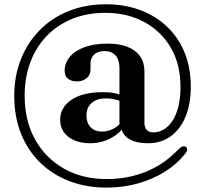

<svg xmlns="http://www.w3.org/2000/svg" viewBox="-20 -714 942 876"><path d="M538 -250Q520.5 -256.5 502.5 -260.8Q484.5 -265 462 -265Q422.5 -265 398.5 -244.5Q374.5 -224 374.5 -188Q374.5 -152.5 394.2 -133Q414 -113.5 444.5 -113.5Q472.5 -113.5 497.5 -126.8Q522.5 -140 540 -164.5L551 -142Q525 -103.5 482.5 -82Q440 -60.5 392.5 -60.5Q330 -60.5 292.2 -89.5Q254.5 -118.5 254.5 -168.5Q254.5 -223 305.2 -258.2Q356 -293.5 450.5 -293.5Q481.5 -293.5 503.8 -288.8Q526 -284 547 -275.5ZM680 -110Q705.5 -110 728 -123.8Q750.5 -137.5 767.5 -163.8Q784.5 -190 794 -228.5Q803.5 -267 803.5 -317Q803.5 -422.5 758.2 -498.2Q713 -574 635.8 -614.8Q558.5 -655.5 462 -655.5Q377.5 -655.5 309.2 -627.8Q241 -600 192.5 -549.2Q144 -498.5 118.2 -429.2Q92.5 -360 92.5 -277Q92.5 -163 140.2 -77.5Q188 8 272 55.5Q356 103 466 103Q562.5 103 645.8 69.5Q729 36 795.5 -34Q806 -44 814.2 -46Q822.5 -48 829 -43Q835 -38 833.5 -29Q832 -20 821 -8Q786 35.5 732.5 69.2Q679 103 611 122.5Q543 142 465 142Q375 142 298.2 113Q221.5 84 164.8 29.5Q108 -25 76.5 -102.5Q45 -180 45 -277Q45 -366 74.8 -442Q104.5 -518 159.5 -574.8Q214.5 -631.5 292 -663Q369.5 -694.5 465 -694.5Q545.5 -694.5 615.5 -669.5Q685.5 -644.5 738.5 -595.8Q791.5 -547 821 -477Q850.5 -407 850.5 -317.5Q850.5 -240.5 827 -182.8Q803.5 -125 759.2 -92.5Q715 -60 653.5 -60.5Q618 -60.5 591.5 -69.5Q565 -78.5 549.8 -95.5Q534.5 -112.5 533 -137L525 -139V-404Q525 -440 507.5 -460.5Q490 -481 457 -481Q425.5 -481 409.2 -464.5Q393 -448 393 -426V-397Q393 -371 374.5 -356.8Q356 -342.5 330 -342.5Q307.5 -342.5 291.2 -354.2Q275 -366 275 -391.5Q275 -426 298 -454Q321 -482 365 -498.5Q409 -515 472 -515Q523.5 -515 561 -500.5Q598.5 -486 618.8 -457.5Q639 -429 639 -387V-154Q639 -132.5 649.5 -121.2Q660 -110 680 -110Z"/></svg>

Font: Fraunces Medium
Style: Regular
Weight: 500
Version: Version 1.000;[b76b70a41]